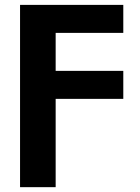

<svg xmlns="http://www.w3.org/2000/svg" viewBox="-20 -566 577 790"><path d="M62.5 204.1V-545.9H487.3V-430.7H209V-274.4H487.3V-159.2H209V204.1Z"/></svg>

Font: Inter
Style: Bold
Weight: 700
Designer: Rasmus Andersson
Foundry: rsms
Version: Version 4.001;git-9221beed3